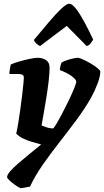

<svg xmlns="http://www.w3.org/2000/svg" viewBox="-20 -810 558 1030"><path d="M91 200Q74 192 57 179.5Q40 167 29 156Q18 145 18 140Q18 128 34.5 109Q51 90 78 66.5Q105 43 137 17Q169 -9 201 -35Q175 -42 149.5 -49.5Q124 -57 103 -67.5Q82 -78 67 -93Q72 -113 77.5 -147Q83 -181 88.5 -220.5Q94 -260 98.5 -297Q103 -334 105.5 -360Q108 -386 108 -393Q108 -405 100 -409Q92 -413 78 -413H30Q30 -418 31.5 -429Q33 -440 35 -450.5Q37 -461 38 -464Q52 -471 81 -479.5Q110 -488 138.5 -494Q167 -500 181 -500Q210 -500 228 -487Q246 -474 246 -447Q246 -418 241 -375Q236 -332 228.5 -285.5Q221 -239 214 -199.5Q207 -160 203 -137Q215 -132 226.5 -128Q238 -124 248 -122.5Q258 -121 264 -121Q268 -121 281.5 -143.5Q295 -166 313 -200Q331 -234 348.5 -270.5Q366 -307 377.5 -335Q389 -363 389 -372Q389 -378 382.5 -385.5Q376 -393 364 -402Q352 -411 336 -419Q320 -427 301 -434Q301 -442 304.5 -456.5Q308 -471 310 -474Q318 -480 335.5 -486Q353 -492 371 -496Q389 -500 396 -500Q406 -500 425.5 -491Q445 -482 466.5 -469.5Q488 -457 503 -444.5Q518 -432 518 -426Q518 -400 503 -360.5Q488 -321 468 -285Q435 -227 390.5 -167Q346 -107 299 -47Q252 13 210 73Q168 133 141 191ZM195 -563Q185 -567 174.5 -577Q164 -587 162 -596Q205 -648 242.5 -692Q280 -736 308.5 -763Q337 -790 351 -790Q367 -790 387.5 -763.5Q408 -737 432 -693Q456 -649 480 -597Q473 -588 466 -577.5Q459 -567 445 -563L338 -671Z"/></svg>

Font: Texturina Medium 12pt Black
Style: Italic
Weight: 900
Italic angle: -11°
Version: Version 1.002